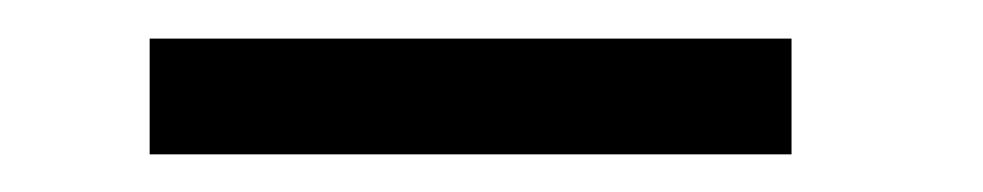

<svg xmlns="http://www.w3.org/2000/svg" viewBox="-20 -730 522 102"><path d="M59.5 -648H400.5V-709.5H59.5Z"/></svg>

Font: Anybody Thin
Style: Bold
Weight: 700
Version: Version 1.113;gftools[0.9.25]